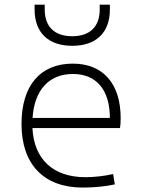

<svg xmlns="http://www.w3.org/2000/svg" viewBox="-20 -803 626 832"><path d="M338.4 9.8C388.7 9.8 440.4 4.4 477.5 -3.9L470.2 -48.8C432.1 -40 386.7 -35.2 350.1 -35.2C210 -35.2 127 -113.3 120.6 -248H500C502 -258.3 502.9 -274.4 502.9 -291C502.9 -440.4 426.8 -527.3 295.4 -527.3C154.3 -527.3 73.2 -432.1 73.2 -265.6C73.2 -90.8 169.9 9.8 338.4 9.8ZM121.1 -292C128.9 -413.1 192.4 -482.4 296.4 -482.4C397.9 -482.4 456.1 -413.1 456.1 -292ZM293 -604.5C396.5 -604.5 456.1 -661.6 456.1 -761.7V-782.7H412.1V-761.7C412.1 -687.5 369.6 -646 293 -646C216.3 -646 173.8 -687.5 173.8 -761.7V-782.7H129.9V-761.7C129.9 -661.6 189.5 -604.5 293 -604.5Z"/></svg>

Font: Cascadia Code PL ExtraLight
Style: Regular
Weight: 200
Monospace: yes
Designer: Aaron Bell
Foundry: Saja Typeworks
Version: Version 2404.023